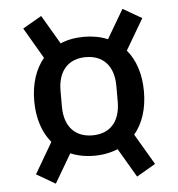

<svg xmlns="http://www.w3.org/2000/svg" viewBox="-49 -726 698 752"><g transform="rotate(-5 300.0 -349.5)"><path d="M300.1 -115.1C334.5 -115.1 365.8 -121.4 393.1 -132.8L459.9 -19.2L534.1 -62.5L462.7 -183.9C496.8 -224.1 515.6 -280.5 515.6 -349.1C515.6 -416.9 496.8 -474.1 462.7 -514.2L534.1 -635.7L459.9 -678.6L393.1 -565C365.8 -576.7 334.5 -582.7 300.1 -582.7C265.3 -582.7 234 -576.7 207 -565L140.3 -678.6L66.1 -635.7L137.1 -514.2C103.3 -474.1 84.2 -416.9 84.2 -349.1C84.2 -280.5 103.3 -224.1 137.1 -183.9L66.1 -62.5L140.3 -19.2L207 -132.8C234 -121.4 265.3 -115.1 300.1 -115.1ZM190.3 -318.5V-379.6C190.3 -460.9 233.7 -502.8 300.1 -502.8C366.5 -502.8 409.8 -460.9 409.8 -379.6V-318.5C409.8 -236.9 366.5 -195.3 300.1 -195.3C233.7 -195.3 190.3 -236.9 190.3 -318.5Z"/></g></svg>

Font: Margiela Mono Medium
Style: Regular
Weight: 500
Designer: Mike Abbink, Paul van der Laan, Pieter van Rosmalen
Foundry: Bold Monday
Version: Version 2.003 2021